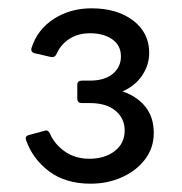

<svg xmlns="http://www.w3.org/2000/svg" viewBox="-20 -754 438 462"><path d="M198 -312Q138 -312 98.5 -341.5Q59 -371 43 -416Q39 -426 49 -429L86 -439Q95 -443 100 -433Q111 -407 136 -389.5Q161 -372 195 -372Q232 -372 256 -390.5Q280 -409 280 -440Q280 -469 258 -487.5Q236 -506 196 -506H177Q166 -506 166 -517V-550Q166 -560 177 -560H196Q232 -560 251.5 -576.5Q271 -593 271 -618Q271 -645 250 -659.5Q229 -674 197 -674Q168 -674 147 -660.5Q126 -647 116 -624Q112 -615 102 -617L63 -626Q53 -629 56 -639Q70 -683 109.5 -708.5Q149 -734 200 -734Q262 -734 300.5 -704.5Q339 -675 339 -627Q339 -598 322.5 -573Q306 -548 275 -534Q310 -522 330 -497Q350 -472 350 -434Q350 -398 329 -370.5Q308 -343 273.5 -327.5Q239 -312 198 -312Z"/></svg>

Font: YamahaIndonesia935. App
Style: Regular
Weight: 400
Designer: Dalton Maag Ltd
Foundry: Dalton Maag Ltd
Version: Version 1.002; January 01, 2024; Regular/Italic